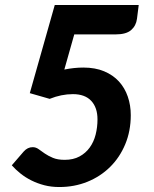

<svg xmlns="http://www.w3.org/2000/svg" viewBox="-20 -745 620 773"><path d="M531.5 -669.5Q528 -641.5 508 -624Q488 -606.5 445.5 -606.5H279L239 -465Q279 -473 315.5 -473Q363.5 -473 399.2 -458Q435 -443 458.8 -417Q482.5 -391 494.5 -356Q506.5 -321 506.5 -281.5Q506.5 -217.5 484.2 -164.2Q462 -111 423.2 -72.8Q384.5 -34.5 332 -13.2Q279.5 8 219 8Q186.5 8 158.5 0.8Q130.5 -6.5 106.5 -18.5Q82.5 -30.5 62.8 -46.2Q43 -62 27.5 -79.5L75.5 -135Q91 -152.5 111.5 -152.5Q124.5 -152.5 135.5 -144.5Q146.5 -136.5 160.2 -127Q174 -117.5 193 -109.5Q212 -101.5 240.5 -101.5Q275 -101.5 300 -115Q325 -128.5 341.2 -151Q357.5 -173.5 365 -203Q372.5 -232.5 372.5 -264.5Q372.5 -312 347.2 -339Q322 -366 273.5 -366Q227 -366 180 -347L100 -370L200.5 -725H538.5Z"/></svg>

Font: Lato Heavy
Style: Italic
Weight: 800
Italic angle: -7°
Designer: Lukasz Dziedzic
Foundry: tyPoland Lukasz Dziedzic
Version: Version 2.007; 2014-02-27